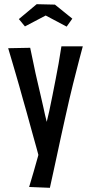

<svg xmlns="http://www.w3.org/2000/svg" viewBox="-20 -742 438 916"><path d="M218 154 119 150Q130 114 140.5 77.5Q151 41 161 5Q171 -31 180 -67Q189 -103 198 -139.5Q207 -176 215 -212Q223 -248 230 -285Q239 -331 246 -366.5Q253 -402 259.5 -438.5Q266 -475 273 -521H375Q366 -488 358.5 -459Q351 -430 343.5 -400.5Q336 -371 328 -339.5Q320 -308 311 -269Q301 -225 291 -180.5Q281 -136 271.5 -92.5Q262 -49 253 -6.5Q244 36 235 76.5Q226 117 218 154ZM169 19Q162 -8 154.5 -35Q147 -62 139 -90.5Q131 -119 123 -148.5Q115 -178 106.5 -208.5Q98 -239 89 -270Q80 -303 72 -331Q64 -359 56 -386.5Q48 -414 39 -444.5Q30 -475 19 -512L124 -514Q135 -464 142 -428.5Q149 -393 156.5 -362Q164 -331 173 -291Q181 -259 187.5 -227.5Q194 -196 202 -164.5Q210 -133 218.5 -100Q227 -67 236 -32ZM298 -615 198 -668 99 -616 70 -651 155 -722 242 -720 325 -653Z"/></svg>

Font: Truculenta SemiBold
Style: Regular
Weight: 600
Version: Version 1.002